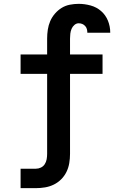

<svg xmlns="http://www.w3.org/2000/svg" viewBox="-20 -763 640 998"><path d="M87 215V114H166Q180 114 192.5 108Q205 102 212.5 90.5Q220 79 222.5 65Q225 51 225 37V-379H87V-480H225V-563Q225 -586 228.5 -609Q232 -632 241 -653Q250 -674 265.5 -692Q281 -710 300.5 -722Q320 -734 343 -738.5Q366 -743 389 -743Q420 -743 451 -734.5Q482 -726 505.5 -705.5Q529 -685 541 -655.5Q553 -626 553 -594V-593H434Q434 -603 431.5 -612Q429 -621 422.5 -628Q416 -635 407.5 -638.5Q399 -642 389 -642Q377 -642 367 -633.5Q357 -625 352 -613Q347 -601 345.5 -588Q344 -575 344 -563V-480H513V-379H344V37Q344 61 340 85Q336 109 325.5 130.5Q315 152 298 169Q281 186 259.5 196.5Q238 207 214 211Q190 215 166 215Z"/></svg>

Font: Iosevka HT Extended
Style: Bold
Weight: 700
Width: 7
Monospace: yes
Designer: Belleve Invis
Foundry: Belleve Invis
Version: Version 32.3.0; ttfautohint (v1.8.4)